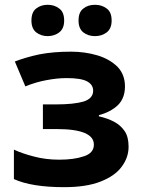

<svg xmlns="http://www.w3.org/2000/svg" viewBox="-20 -772 595 802"><path d="M276.9 -556.2Q335 -556.2 387.7 -540.5Q437.5 -525.4 470.7 -493.2Q502 -460.4 502 -411.1Q502 -362.3 472.7 -333Q442.4 -304.2 393.1 -291V-286.1Q429.2 -277.8 456.1 -263.7Q483.4 -249.5 500.5 -224.6Q517.1 -200.7 517.1 -159.2Q517.1 -113.8 488.3 -75.7Q460.9 -37.6 400.4 -13.7Q340.8 9.8 248 9.8Q112.3 9.8 38.1 -23.9V-147Q73.7 -130.4 121.6 -118.2Q170.9 -105 227.1 -105Q289.6 -105 330.1 -119.1Q372.1 -132.3 372.1 -168Q372.1 -232.9 216.8 -232.9H159.2V-335.9H213.9Q288.1 -335.9 328.6 -347.7Q369.1 -360.4 369.1 -393.1Q369.1 -418.9 342.8 -432.6Q317.4 -445.8 257.8 -445.8Q218.8 -445.8 172.9 -437Q128.4 -428.7 85.9 -411.1L42 -515.1Q87.4 -532.7 144.5 -544.9Q202.1 -556.2 276.9 -556.2ZM111.3 -686Q111.3 -721.2 130.9 -736.3Q150.9 -752 179.2 -752Q207.5 -752 227.5 -736.3Q248 -721.7 248 -686Q248 -652.8 227.5 -636.7Q206.5 -621.1 179.2 -621.1Q151.4 -621.1 131.3 -636.7Q111.3 -652.8 111.3 -686ZM308.1 -686Q308.1 -721.7 328.1 -736.3Q347.2 -752 377 -752Q405.3 -752 425.8 -736.3Q446.3 -721.7 446.3 -686Q446.3 -652.8 425.8 -636.7Q404.8 -621.1 377 -621.1Q348.1 -621.1 328.1 -636.7Q308.1 -652.8 308.1 -686Z"/></svg>

Font: Droid Sans Thai
Style: Bold
Weight: 700
Designer: Steve Matteson
Foundry: Ascender Corporation
Version: Version 1.00